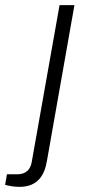

<svg xmlns="http://www.w3.org/2000/svg" viewBox="-115 -546 334 748"><path d="M-39 182C33 182 59 135 68 80L175 -526H117L9 83C4 116 -15 133 -48 133H-88L-95 174C-82 178 -60 182 -39 182Z"/></svg>

Font: Archivo ExtraLight
Style: Italic
Weight: 200
Italic angle: -10°
Designer: Hector Gatti
Foundry: Omnibus-Type
Version: Version 2.001